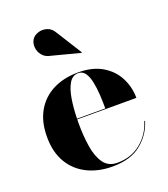

<svg xmlns="http://www.w3.org/2000/svg" viewBox="-134 -814 802 919"><g transform="rotate(-20 267.0 -354.5)"><path d="M186 -589Q158.5 -593.5 143.2 -611.8Q128 -630 126 -652.8Q124 -675.5 135.5 -693.5Q145.5 -708.5 167 -715.5Q188.5 -722.5 211.5 -715.5Q234.5 -708.5 249.5 -682L329.5 -554.5L328 -552ZM502 -142.5Q482.5 -77.5 428.5 -33.8Q374.5 10 282 10Q210.5 10 154.5 -17.5Q98.5 -45 66.5 -98.5Q34.5 -152 34.5 -230Q34.5 -308 65.8 -361.5Q97 -415 152.2 -442.5Q207.5 -470 279 -470Q353.5 -470 402.8 -440.2Q452 -410.5 476.2 -362.5Q500.5 -314.5 500.5 -260H199.5Q199 -251 199 -242Q199 -176 207.8 -120.8Q216.5 -65.5 240.5 -32.2Q264.5 1 310 1Q380 1 429.8 -39.5Q479.5 -80 498 -142.5ZM279 -466.5Q249.5 -466.5 232.5 -437.8Q215.5 -409 208 -362.8Q200.5 -316.5 199.5 -263.5H343.5Q343.5 -297 341.5 -332.5Q339.5 -368 333.2 -398.5Q327 -429 314 -447.8Q301 -466.5 279 -466.5Z"/></g></svg>

Font: Bodoni* 48
Style: Bold
Weight: 700
Version: Version 2.2